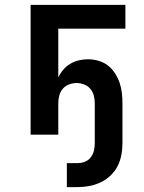

<svg xmlns="http://www.w3.org/2000/svg" viewBox="-20 -550 590 784"><path d="M253 214V116H297Q312 116 326.5 110.5Q341 105 350.5 92.5Q360 80 363.5 65Q367 50 367 35V-128Q367 -144 363 -159.5Q359 -175 349 -187Q339 -199 323.5 -205Q308 -211 293 -211Q277 -211 261.5 -205Q246 -199 236 -187Q226 -175 222 -159.5Q218 -144 218 -128V0H105V-530H492V-433H218V-234Q226 -251 238.5 -265.5Q251 -280 267 -289.5Q283 -299 301.5 -303.5Q320 -308 339 -308Q360 -308 381.5 -302Q403 -296 420 -283Q437 -270 449 -251.5Q461 -233 468 -213Q475 -193 477.5 -171Q480 -149 480 -128V35Q480 59 475.5 83Q471 107 460 128.5Q449 150 431 167Q413 184 391 194.5Q369 205 345 209.5Q321 214 297 214Z"/></svg>

Font: Lode Term
Style: Bold
Weight: 700
Monospace: yes
Designer: Belleve Invis
Foundry: Belleve Invis
Version: Version 29.2.0